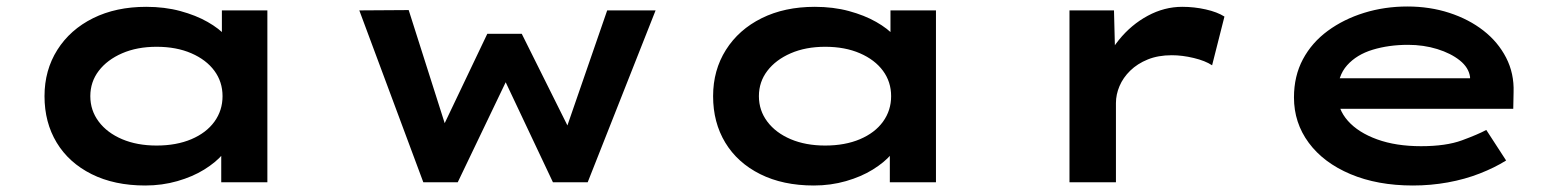

<svg xmlns="http://www.w3.org/2000/svg" viewBox="-20 -561 4818 591"><path d="M427 10Q332 10 262 -25Q192 -60 154.5 -122Q117 -184 117 -265Q117 -345 156.5 -407.5Q196 -470 266.5 -505Q337 -540 430 -540Q487 -540 535 -527Q583 -514 619 -493.5Q655 -473 676 -449.5Q697 -426 700 -405L663 -400V-529H803V0H661V-147L689 -135Q687 -111 665.5 -86Q644 -61 608.5 -39Q573 -17 526 -3.5Q479 10 427 10ZM462 -113Q523 -113 569 -132.5Q615 -152 640 -186.5Q665 -221 665 -265Q665 -309 640 -343Q615 -377 569 -397Q523 -417 462 -417Q402 -417 356 -397Q310 -377 284 -343Q258 -309 258 -265Q258 -221 284 -186.5Q310 -152 356 -132.5Q402 -113 462 -113Z M1283 0 1086 -529 1238 -530 1358 -153 1336 -155 1480 -457H1586L1737 -154L1719 -153L1849 -529H1998L1789 0H1682L1502 -381L1575 -388L1389 0Z M2485 10Q2390 10 2320 -25Q2250 -60 2212.5 -122Q2175 -184 2175 -265Q2175 -345 2214.5 -407.5Q2254 -470 2324.5 -505Q2395 -540 2488 -540Q2545 -540 2593 -527Q2641 -514 2677 -493.5Q2713 -473 2734 -449.5Q2755 -426 2758 -405L2721 -400V-529H2861V0H2719V-147L2747 -135Q2745 -111 2723.5 -86Q2702 -61 2666.5 -39Q2631 -17 2584 -3.5Q2537 10 2485 10ZM2520 -113Q2581 -113 2627 -132.5Q2673 -152 2698 -186.5Q2723 -221 2723 -265Q2723 -309 2698 -343Q2673 -377 2627 -397Q2581 -417 2520 -417Q2460 -417 2414 -397Q2368 -377 2342 -343Q2316 -309 2316 -265Q2316 -221 2342 -186.5Q2368 -152 2414 -132.5Q2460 -113 2520 -113Z M3272 0V-529H3409L3414 -333L3370 -334Q3386 -391 3424 -438Q3462 -485 3513 -512.5Q3564 -540 3619 -540Q3656 -540 3691.5 -532Q3727 -524 3749 -510L3711 -360Q3690 -374 3654.5 -382.5Q3619 -391 3587 -391Q3545 -391 3513 -378Q3481 -365 3459 -343.5Q3437 -322 3426 -296Q3415 -270 3415 -244V0Z M4329 10Q4220 10 4137 -25Q4054 -60 4008.5 -121.5Q3963 -183 3963 -261Q3963 -327 3990.5 -378.5Q4018 -430 4067 -466Q4116 -502 4179 -521.5Q4242 -541 4312 -541Q4381 -541 4441 -521.5Q4501 -502 4546 -467Q4591 -432 4616 -383.5Q4641 -335 4639 -277L4638 -226H4073L4050 -320H4521L4505 -302V-324Q4501 -353 4473.5 -375Q4446 -397 4404 -410Q4362 -423 4314 -423Q4255 -423 4205.5 -408Q4156 -393 4126.5 -360Q4097 -327 4097 -272Q4097 -225 4129 -189Q4161 -153 4219 -132Q4277 -111 4354 -111Q4431 -111 4480 -129Q4529 -147 4555 -161L4616 -67Q4581 -45 4535 -27Q4489 -9 4436.5 0.5Q4384 10 4329 10Z"/></svg>

Font: Lexend Zetta SemiBold
Style: Regular
Weight: 600
Designer: Bonnie Shaver-Troup, Thomas Jockin
Foundry: Lexend
Version: Version 1.007